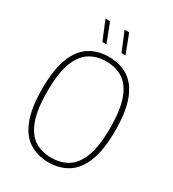

<svg xmlns="http://www.w3.org/2000/svg" viewBox="-223 -1066 1079 1196"><g transform="rotate(30 316.5 -467.5)"><path d="M316.5 9Q237 9 178 -28.2Q119 -65.5 86.5 -148.8Q54 -232 54 -370Q54 -508 86.8 -591.2Q119.5 -674.5 178.5 -711.8Q237.5 -749 316.5 -749Q396 -749 455 -711.8Q514 -674.5 546.5 -591.2Q579 -508 579 -370Q579 -232 546.2 -148.8Q513.5 -65.5 454.5 -28.2Q395.5 9 316.5 9ZM316.5 -24.5Q384.5 -24.5 435.2 -56Q486 -87.5 514.5 -162.8Q543 -238 543 -368Q543 -500.5 514.5 -576.2Q486 -652 435.2 -684Q384.5 -716 316.5 -716Q248.5 -716 197.8 -684.2Q147 -652.5 118.5 -577.5Q90 -502.5 90 -372Q90 -239.5 118.5 -163.8Q147 -88 197.8 -56.2Q248.5 -24.5 316.5 -24.5ZM371 -808 314.5 -944H347.5L399.5 -808ZM233.5 -808 177 -944H210L262.5 -808Z"/></g></svg>

Font: Encode Sans SemiCondensed SemiCondensed Thin
Style: Regular
Weight: 100
Width: 4
Designer: Multiple Designers
Foundry: Impallari Type
Version: Version 3.000; ttfautohint (v1.8.3) -l 8 -r 50 -G 200 -x 14 